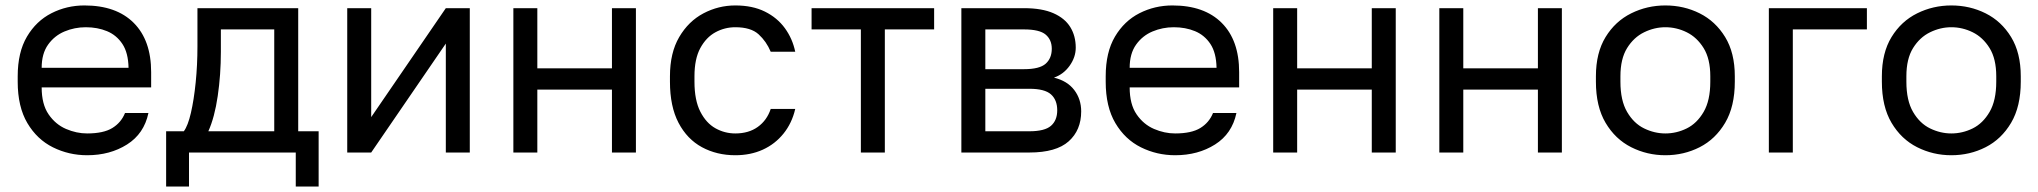

<svg xmlns="http://www.w3.org/2000/svg" viewBox="-20 -560 7485 705"><path d="M300 10Q233 10 174.5 -19Q116 -48 80.5 -108Q45 -168 45 -260V-280Q45 -368 79 -425.5Q113 -483 169 -511.5Q225 -540 290 -540Q407 -540 471 -476Q535 -412 535 -295V-239H133Q133 -177 158.5 -140Q184 -103 222.5 -86.5Q261 -70 300 -70Q360 -70 392.5 -90Q425 -110 439 -145H525Q509 -69 446.5 -29.5Q384 10 300 10ZM295 -460Q254 -460 217 -444.5Q180 -429 156.5 -396Q133 -363 133 -311H452Q451 -366 429.5 -398.5Q408 -431 373 -445.5Q338 -460 295 -460Z M590 125V-78H655Q670 -98 681 -145.5Q692 -193 698.5 -257Q705 -321 705 -390V-530H1075V-78H1150V125H1066V0H674V125ZM745 -78H987V-452H791V-370Q791 -286 779.5 -207.5Q768 -129 745 -78Z M1255 0V-530H1343V-130L1617 -530H1705V0H1617V-400L1343 0Z M1865 0V-530H1953V-309H2227V-530H2315V0H2227V-231H1953V0Z M2680 10Q2612 10 2557.5 -19.5Q2503 -49 2471.5 -109Q2440 -169 2440 -260V-280Q2440 -366 2474 -424Q2508 -482 2563 -511Q2618 -540 2680 -540Q2743 -540 2788.5 -517.5Q2834 -495 2862 -456.5Q2890 -418 2900 -370H2810Q2794 -408 2765.5 -434Q2737 -460 2680 -460Q2641 -460 2607 -441.5Q2573 -423 2551.5 -383.5Q2530 -344 2530 -280V-260Q2530 -192 2551.5 -150Q2573 -108 2607 -89Q2641 -70 2680 -70Q2729 -70 2762.5 -94Q2796 -118 2810 -160H2900Q2888 -108 2857 -69.5Q2826 -31 2781 -10.5Q2736 10 2680 10Z M3141 0V-452H2960V-530H3410V-452H3229V0Z M3510 0V-530H3740Q3806 -530 3848 -511.5Q3890 -493 3910 -460.5Q3930 -428 3930 -385Q3930 -350 3907.5 -318.5Q3885 -287 3850 -275Q3899 -263 3924.5 -229.5Q3950 -196 3950 -151Q3950 -82 3904 -41Q3858 0 3760 0ZM3598 -78H3760Q3816 -78 3839 -98Q3862 -118 3862 -155Q3862 -193 3839 -213.5Q3816 -234 3760 -234H3598ZM3598 -306H3740Q3797 -306 3819.5 -326Q3842 -346 3842 -381Q3842 -414 3819.5 -433Q3797 -452 3740 -452H3598Z M4295 10Q4228 10 4169.5 -19Q4111 -48 4075.5 -108Q4040 -168 4040 -260V-280Q4040 -368 4074 -425.5Q4108 -483 4164 -511.5Q4220 -540 4285 -540Q4402 -540 4466 -476Q4530 -412 4530 -295V-239H4128Q4128 -177 4153.5 -140Q4179 -103 4217.5 -86.5Q4256 -70 4295 -70Q4355 -70 4387.5 -90Q4420 -110 4434 -145H4520Q4504 -69 4441.5 -29.5Q4379 10 4295 10ZM4290 -460Q4249 -460 4212 -444.5Q4175 -429 4151.5 -396Q4128 -363 4128 -311H4447Q4446 -366 4424.5 -398.5Q4403 -431 4368 -445.5Q4333 -460 4290 -460Z M4655 0V-530H4743V-309H5017V-530H5105V0H5017V-231H4743V0Z M5265 0V-530H5353V-309H5627V-530H5715V0H5627V-231H5353V0Z M6095 10Q6028 10 5969.5 -19.5Q5911 -49 5875.5 -109Q5840 -169 5840 -260V-280Q5840 -366 5875.5 -424Q5911 -482 5969.5 -511Q6028 -540 6095 -540Q6163 -540 6221 -511Q6279 -482 6314.5 -424Q6350 -366 6350 -280V-260Q6350 -169 6314.5 -109Q6279 -49 6221 -19.5Q6163 10 6095 10ZM6095 -70Q6136 -70 6173.5 -88.5Q6211 -107 6235.5 -149Q6260 -191 6260 -260V-280Q6260 -344 6235.5 -383.5Q6211 -423 6173.5 -441.5Q6136 -460 6095 -460Q6055 -460 6017 -441.5Q5979 -423 5954.5 -383.5Q5930 -344 5930 -280V-260Q5930 -191 5954.5 -149Q5979 -107 6017 -88.5Q6055 -70 6095 -70Z M6475 0V-530H6835V-452H6563V0Z M7145 10Q7078 10 7019.5 -19.5Q6961 -49 6925.5 -109Q6890 -169 6890 -260V-280Q6890 -366 6925.5 -424Q6961 -482 7019.5 -511Q7078 -540 7145 -540Q7213 -540 7271 -511Q7329 -482 7364.5 -424Q7400 -366 7400 -280V-260Q7400 -169 7364.5 -109Q7329 -49 7271 -19.5Q7213 10 7145 10ZM7145 -70Q7186 -70 7223.5 -88.5Q7261 -107 7285.5 -149Q7310 -191 7310 -260V-280Q7310 -344 7285.5 -383.5Q7261 -423 7223.5 -441.5Q7186 -460 7145 -460Q7105 -460 7067 -441.5Q7029 -423 7004.5 -383.5Q6980 -344 6980 -280V-260Q6980 -191 7004.5 -149Q7029 -107 7067 -88.5Q7105 -70 7145 -70Z"/></svg>

Font: Golos Text
Style: Regular
Weight: 400
Designer: A.Korolkova, Vitaly Kuzmin
Foundry: ParaType Ltd
Version: Version 2.004